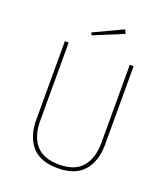

<svg xmlns="http://www.w3.org/2000/svg" viewBox="-155 -970 951 1089"><g transform="rotate(20 320.0 -425.5)"><path d="M528 -681V-207Q528 -108 477 -49Q426 10 321 10Q214 10 163.5 -48.5Q113 -107 113 -207V-681H136V-210Q136 -117 180.5 -64.5Q225 -12 321 -12Q416 -12 460.5 -65Q505 -118 505 -210V-681ZM423 -838 244 -764 237 -779 411 -861Z"/></g></svg>

Font: FiraSans
Style: Regular
Weight: 150
Designer: Carrois Corporate & Edenspiekermann AG
Foundry: Carrois Corporate GbR & Edenspiekermann AG
Version: Version 3.106;PS 003.106;hotconv 1.0.70;makeotf.lib2.5.58329